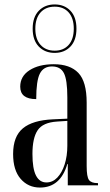

<svg xmlns="http://www.w3.org/2000/svg" viewBox="-20 -834 493 864"><path d="M160 10Q107 10 73 -29Q39 -68 39 -141Q39 -220 83 -256.5Q127 -293 218 -297L283 -300V-396Q283 -475 267.5 -505Q252 -535 214 -535Q176 -535 159.5 -503Q143 -471 143 -388Q71 -388 71 -444Q71 -491 113 -518Q155 -545 222 -545Q295 -545 332.5 -506Q370 -467 370 -372V-87Q370 -38 380.5 -24Q391 -10 419 -10H421V0H285V-96H283Q252 10 160 10ZM189 -13Q217 -13 238 -35Q259 -57 271 -94.5Q283 -132 283 -178V-290L237 -287Q173 -283 149.5 -248Q126 -213 126 -141Q126 -75 142 -44Q158 -13 189 -13ZM226 -596Q182 -596 154.5 -624.5Q127 -653 127 -705Q127 -757 154.5 -785.5Q182 -814 226 -814Q270 -814 297 -785.5Q324 -757 324 -705Q324 -653 297 -624.5Q270 -596 226 -596ZM226 -606Q266 -606 289 -632Q312 -658 312 -705Q312 -752 289 -778Q266 -804 226 -804Q186 -804 162.5 -778Q139 -752 139 -705Q139 -658 162.5 -632Q186 -606 226 -606Z"/></svg>

Font: Noto Serif Display ExtraCondensed
Style: Regular
Weight: 400
Width: 2
Designer: Monotype Design Team
Foundry: Monotype Imaging Inc.
Version: Version 2.009